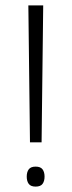

<svg xmlns="http://www.w3.org/2000/svg" viewBox="-20 -686 266 711"><path d="M85 -666H140L134 -159H91ZM79 -32Q79 -49 86.5 -59Q94 -69 112 -69Q130 -69 137.5 -59Q145 -49 145 -32Q145 -15 137.5 -5Q130 5 112 5Q94 5 86.5 -5Q79 -15 79 -32Z"/></svg>

Font: Khand Variable Light
Style: Regular
Weight: 300
Designer: Satya Rajpurohit
Foundry: Indian Type Foundry
Version: Version 3.000